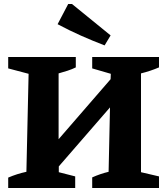

<svg xmlns="http://www.w3.org/2000/svg" viewBox="-20 -940 840 960"><path d="M21 0V-52Q65 -71 112 -81L123 -571L21 -598V-655H359V-603Q341 -594 318 -586.5Q295 -579 273 -573V-244L533 -544L534 -571L441 -598V-655H775V-603Q733 -585 685 -573V-79L775 -58V0H441V-53Q481 -71 523 -81L530 -403L274 -108V-79L356 -58V0ZM503 -713Q443 -736 384.5 -762Q326 -788 268 -819L321 -920H340L533 -763Z"/></svg>

Font: Piazzolla SC
Style: Bold
Weight: 700
Designer: Juan Pablo del Peral
Foundry: Huerta Tipografica
Version: Version 1.330